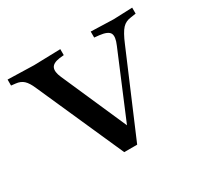

<svg xmlns="http://www.w3.org/2000/svg" viewBox="-115 -566 725 694"><g transform="rotate(-30 247.5 -219.0)"><path d="M221 0 61 -360Q50 -386 37.5 -397.5Q25 -409 5 -411L-13 -413V-438L96 -435L207 -438V-413L188 -411Q160 -407 153.5 -392Q147 -377 159 -350L290 -52L263 -43L390 -346Q404 -378 396.5 -392.5Q389 -407 354 -411L334 -413V-438L428 -435L507 -438V-413L487 -410Q464 -408 449.5 -392.5Q435 -377 418 -336L275 0Z"/></g></svg>

Font: Baskervville Medium
Style: Regular
Weight: 500
Version: Version 1.100